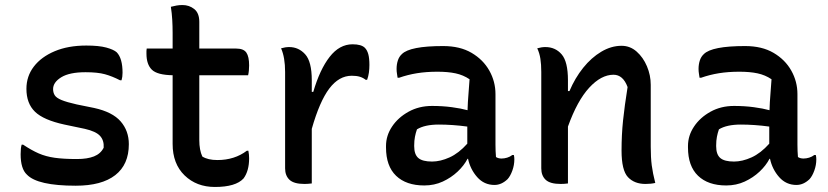

<svg xmlns="http://www.w3.org/2000/svg" viewBox="-20 -727 3290 763"><path d="M286 -95Q327 -95 353.5 -105.5Q380 -116 392 -140Q394 -169 377.5 -187Q361 -205 317 -215L236 -232Q153 -250 119 -283Q85 -316 85 -374Q85 -424 114.5 -462.5Q144 -501 197.5 -523.5Q251 -546 323 -546Q373 -546 402.5 -538Q432 -530 444 -519Q467 -495 467 -438Q467 -421 463 -408H457Q426 -424 397 -432Q368 -440 320 -440Q256 -440 223.5 -420Q191 -400 191 -373Q191 -359 197.5 -348.5Q204 -338 224.5 -329.5Q245 -321 285 -312L354 -298Q427 -282 459.5 -244.5Q492 -207 492 -154Q492 -73 438 -31Q384 11 281 11Q129 11 87 -33Q62 -56 62 -114Q62 -139 66 -152H72Q105 -130 133.5 -117.5Q162 -105 197.5 -100Q233 -95 286 -95Z M967 -128Q970 -113 970 -98Q970 -48 948 -18Q917 16 834 16Q761 16 713.5 -30Q666 -76 666 -155V-428Q605 -429 583.5 -450Q562 -471 562 -514Q562 -519 562 -524.5Q562 -530 563 -534H666V-597Q666 -623 664.5 -648.5Q663 -674 659 -700Q670 -703 681.5 -705Q693 -707 705 -707Q732 -707 752 -691Q772 -675 772 -640V-534H919Q948 -534 959 -518Q970 -502 970 -467Q970 -457 969 -446.5Q968 -436 966 -428H772V-170Q772 -131 784 -105Q806 -91 844 -91Q912 -91 961 -128Z M1219 2Q1210 3 1203.5 3.5Q1197 4 1190 4Q1148 4 1130.5 -12.5Q1113 -29 1113 -58V-441Q1113 -499 1097 -535Q1114 -540 1129 -540Q1167 -540 1193 -511Q1219 -482 1219 -408V-362H1225Q1251 -451 1290 -501Q1329 -551 1381 -551Q1416 -551 1430 -537Q1439 -528 1443.5 -512Q1448 -496 1448 -469Q1448 -453 1446 -438.5Q1444 -424 1439 -410H1433Q1423 -418 1410 -422Q1397 -426 1378 -426Q1327 -426 1288.5 -375Q1250 -324 1219 -215Z M1949 -353V-152Q1949 -139 1949.5 -127Q1950 -115 1951 -103Q1960 -97 1973 -97Q1984 -97 1995.5 -100.5Q2007 -104 2016 -111H2022Q2023 -107 2023.5 -103Q2024 -99 2024 -94Q2024 -71 2016 -49Q2008 -27 1997 -15Q1973 8 1945 8Q1904 8 1876.5 -23Q1849 -54 1840 -96H1838Q1824 -69 1798.5 -45Q1773 -21 1739.5 -5.5Q1706 10 1666 10Q1594 10 1554 -28.5Q1514 -67 1514 -141V-147Q1514 -188 1538 -224Q1562 -260 1603.5 -283Q1645 -306 1697 -306Q1739 -306 1776 -301Q1813 -296 1838 -289Q1839 -322 1841.5 -351Q1844 -380 1846 -412Q1821 -429 1790.5 -435.5Q1760 -442 1718 -442Q1674 -442 1637 -436Q1600 -430 1566 -418H1560Q1559 -426 1557.5 -434.5Q1556 -443 1556 -453Q1556 -471 1561 -486.5Q1566 -502 1577 -512Q1609 -544 1741 -544Q1808 -544 1854 -517Q1900 -490 1924.5 -446.5Q1949 -403 1949 -353ZM1626 -146Q1626 -113 1642.5 -99Q1659 -85 1697 -85Q1730 -85 1766.5 -101.5Q1803 -118 1837 -156V-224Q1808 -228 1779 -230Q1750 -232 1724 -232Q1668 -232 1637 -213Q1632 -199 1629 -183.5Q1626 -168 1626 -149Z M2237 2Q2229 3 2222.5 3.5Q2216 4 2208 4Q2166 4 2148.5 -12.5Q2131 -29 2131 -58V-441Q2131 -471 2127.5 -493.5Q2124 -516 2115 -535Q2132 -540 2147 -540Q2187 -540 2212 -511Q2237 -482 2237 -408V-365H2243Q2265 -417 2297.5 -457.5Q2330 -498 2369.5 -521.5Q2409 -545 2450 -545Q2484 -545 2510 -522Q2536 -499 2551 -463.5Q2566 -428 2566 -390V-144Q2566 -101 2570 -70Q2574 -39 2584 0Q2567 4 2545 4Q2501 4 2475.5 -23Q2450 -50 2450 -129Q2450 -191 2456 -248.5Q2462 -306 2474 -381Q2456 -430 2418 -430Q2369 -430 2321.5 -378.5Q2274 -327 2237 -224Z M3149 -353V-152Q3149 -139 3149.5 -127Q3150 -115 3151 -103Q3160 -97 3173 -97Q3184 -97 3195.5 -100.5Q3207 -104 3216 -111H3222Q3223 -107 3223.5 -103Q3224 -99 3224 -94Q3224 -71 3216 -49Q3208 -27 3197 -15Q3173 8 3145 8Q3104 8 3076.5 -23Q3049 -54 3040 -96H3038Q3024 -69 2998.5 -45Q2973 -21 2939.5 -5.5Q2906 10 2866 10Q2794 10 2754 -28.5Q2714 -67 2714 -141V-147Q2714 -188 2738 -224Q2762 -260 2803.5 -283Q2845 -306 2897 -306Q2939 -306 2976 -301Q3013 -296 3038 -289Q3039 -322 3041.5 -351Q3044 -380 3046 -412Q3021 -429 2990.5 -435.5Q2960 -442 2918 -442Q2874 -442 2837 -436Q2800 -430 2766 -418H2760Q2759 -426 2757.5 -434.5Q2756 -443 2756 -453Q2756 -471 2761 -486.5Q2766 -502 2777 -512Q2809 -544 2941 -544Q3008 -544 3054 -517Q3100 -490 3124.5 -446.5Q3149 -403 3149 -353ZM2826 -146Q2826 -113 2842.5 -99Q2859 -85 2897 -85Q2930 -85 2966.5 -101.5Q3003 -118 3037 -156V-224Q3008 -228 2979 -230Q2950 -232 2924 -232Q2868 -232 2837 -213Q2832 -199 2829 -183.5Q2826 -168 2826 -149Z"/></svg>

Font: Recursive Sn Csl St Med
Style: Regular
Weight: 500
Version: Version 1.079;hotconv 1.0.112;makeotfexe 2.5.65598; ttfautoh